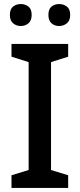

<svg xmlns="http://www.w3.org/2000/svg" viewBox="-20 -932 396 952"><path d="M318 0H37V-63L122 -89V-624L37 -651V-714H318V-651L233 -624V-89L318 -63ZM29 -858Q29 -887 45 -899.5Q61 -912 83 -912Q105 -912 121 -899.5Q137 -887 137 -858Q137 -830 121 -816.5Q105 -803 83 -803Q61 -803 45 -816.5Q29 -830 29 -858ZM220 -858Q220 -887 235.5 -899.5Q251 -912 273 -912Q295 -912 311.5 -899.5Q328 -887 328 -858Q328 -830 311.5 -816.5Q295 -803 273 -803Q251 -803 235.5 -816.5Q220 -830 220 -858Z"/></svg>

Font: Noto Sans NKo Unjoined Medium
Style: Regular
Weight: 500
Designer: Monotype Design Team
Foundry: Monotype Imaging Inc.
Version: Version 2.004